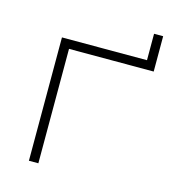

<svg xmlns="http://www.w3.org/2000/svg" viewBox="-123 -958 958 1060"><g transform="rotate(15 356.0 -428.0)"><path d="M140 0V-705H626V-856H678V-654H194V0Z"/></g></svg>

Font: Nunito Sans 7pt Expanded ExtraLight
Style: Regular
Weight: 250
Width: 7
Designer: Vernon Adams
Foundry: Vernon Adams
Version: Version 3.101;gftools[0.9.27]